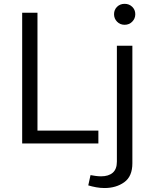

<svg xmlns="http://www.w3.org/2000/svg" viewBox="-20 -742 792 993"><path d="M569.8 -668.5Q569.8 -691.4 585.4 -706.8Q601.1 -722.2 624.5 -722.2Q647.9 -722.2 663.8 -706.8Q679.7 -691.4 679.7 -668.5Q679.7 -646 663.8 -629.9Q647.9 -613.8 624.5 -613.8Q601.1 -613.8 585.4 -629.9Q569.8 -646 569.8 -668.5ZM436.5 216.8 448.2 163.6Q458 165.5 473.1 167.7Q488.3 169.9 502.9 169.9Q541.5 169.9 563 151.4Q584.5 132.8 584.5 94.2V-505.4H664.6V102.5Q664.6 170.4 622.6 200.4Q580.6 230.5 520.5 230.5Q499 230.5 477.5 226.6Q456.1 222.7 436.5 216.8ZM488.8 -66.4V0H94.7V-676.3H173.8V-66.4Z"/></svg>

Font: Estedad-FD Regular
Style: FD-Regular
Weight: 400
Designer: Amin Abedi
Version: Version 7.3